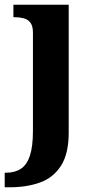

<svg xmlns="http://www.w3.org/2000/svg" viewBox="-40 -556 405 816"><path d="M-20 240V178H-13Q23 178 48.5 161.5Q74 145 87 106Q100 67 100 0V-417Q100 -446 89 -460Q78 -474 60 -478.5Q42 -483 21 -483H17V-536H252V8Q252 97 219.5 148Q187 199 130.5 219.5Q74 240 0 240Z"/></svg>

Font: Noto Serif Hebrew
Style: Bold
Weight: 700
Version: Version 2.003